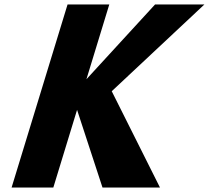

<svg xmlns="http://www.w3.org/2000/svg" viewBox="-20 -845 941 865"><path d="M700.8 0 483.4 -434 901 -825H678.7L369.4 -488L472.4 -825H284.4L32.2 0H220.2L327.2 -350L441.8 0Z"/></svg>

Font: Hussar
Style: BdSuprConOblThree
Weight: 700
Foundry: Cannot Into Space Fonts
Version: Version 2.00